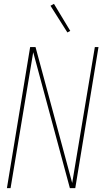

<svg xmlns="http://www.w3.org/2000/svg" viewBox="-20 -980 540 1000"><path d="M16 0 137 -735H165L356 -27L474 -735H493L372 0H344L153 -708L35 0ZM331 -811 243 -950 261 -960 346 -819Z"/></svg>

Font: Iosevka Curly Thin Oblique
Style: Regular
Weight: 100
Italic angle: -9°
Monospace: yes
Designer: Belleve Invis
Foundry: Belleve Invis
Version: Version 11.1.0; ttfautohint (v1.8.3)